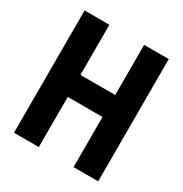

<svg xmlns="http://www.w3.org/2000/svg" viewBox="-163 -826 909 952"><g transform="rotate(30 291.0 -350.0)"><path d="M390 -700H531V0H390V-287H191V0H49V-700H191V-413H390Z"/></g></svg>

Font: Phudu SemiBold
Style: Regular
Weight: 600
Version: Version 1.005;gftools[0.9.23]